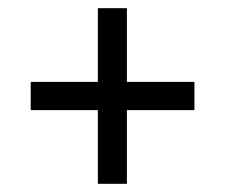

<svg xmlns="http://www.w3.org/2000/svg" viewBox="-20 -592 550 469"><path d="M219 -143V-323H55V-392H219V-572H290V-392H455V-323H290V-143Z"/></svg>

Font: Noto Serif Thai SemiCondensed
Style: Bold
Weight: 700
Width: 4
Designer: Monotype Design Team
Foundry: Monotype Imaging Inc.
Version: Version 2.002; ttfautohint (v1.8.4.7-5d5b)